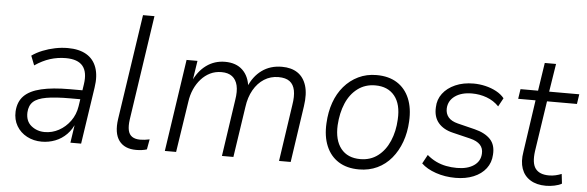

<svg xmlns="http://www.w3.org/2000/svg" viewBox="-48 -873 3163 1035"><g transform="rotate(5 1534.0 -355.5)"><path d="M203 8Q159 8 123 -11Q87 -30 67 -64Q47 -98 49 -142Q52 -195 83 -226.5Q114 -258 175.5 -272.5Q237 -287 329 -287H409L401 -238H337Q256 -238 207.5 -229.5Q159 -221 137 -200.5Q115 -180 113 -143Q111 -95 142 -70Q173 -45 215 -45Q255 -45 291 -64.5Q327 -84 352.5 -119Q378 -154 385 -200L403 -320Q413 -386 386 -419Q359 -452 294 -452Q250 -452 209 -439Q168 -426 127 -398L107 -449Q132 -467 164.5 -480Q197 -493 231.5 -500Q266 -507 300 -507Q361 -507 400.5 -484Q440 -461 456 -416Q472 -371 462 -307L416 0H358L375 -114H380Q365 -74 338 -46.5Q311 -19 276 -5.5Q241 8 203 8Z M714 8Q651 8 621.5 -32Q592 -72 603 -149L688 -719H750L666 -153Q661 -117 666 -94Q671 -71 687.5 -60Q704 -49 731 -49Q743 -49 755.5 -50.5Q768 -52 782 -55L772 0Q760 4 745 6Q730 8 714 8Z M869 0 943 -499H1002L984 -382H979Q1005 -442 1049.5 -474.5Q1094 -507 1151 -507Q1211 -507 1246 -473.5Q1281 -440 1287 -381L1281 -382Q1305 -441 1350.5 -474Q1396 -507 1459 -507Q1510 -507 1543.5 -484.5Q1577 -462 1591 -417.5Q1605 -373 1595 -306L1550 0H1487L1532 -306Q1540 -354 1533.5 -386Q1527 -418 1505.5 -434Q1484 -450 1445 -450Q1402 -450 1367.5 -428Q1333 -406 1310.5 -366.5Q1288 -327 1281 -274L1240 0H1178L1223 -306Q1231 -354 1223.5 -385.5Q1216 -417 1194.5 -433.5Q1173 -450 1137 -450Q1103 -450 1075.5 -436.5Q1048 -423 1026.5 -399Q1005 -375 991 -343.5Q977 -312 972 -275L930 0Z M1920 8Q1854 8 1809 -20.5Q1764 -49 1742 -101.5Q1720 -154 1724 -225Q1727 -286 1745 -337Q1763 -388 1795.5 -426Q1828 -464 1872.5 -485.5Q1917 -507 1971 -507Q2037 -507 2082 -478.5Q2127 -450 2149 -397.5Q2171 -345 2167 -273Q2164 -213 2145.5 -162Q2127 -111 2095 -72.5Q2063 -34 2018.5 -13Q1974 8 1920 8ZM1922 -48Q1977 -48 2017 -78.5Q2057 -109 2079.5 -161.5Q2102 -214 2105 -278Q2110 -361 2073.5 -406Q2037 -451 1969 -451Q1914 -451 1873.5 -420.5Q1833 -390 1811 -338Q1789 -286 1785 -220Q1781 -139 1817 -93.5Q1853 -48 1922 -48Z M2442 8Q2385 8 2335.5 -9Q2286 -26 2257 -54L2283 -102Q2306 -82 2332 -69.5Q2358 -57 2386.5 -51.5Q2415 -46 2445 -46Q2502 -46 2536.5 -69.5Q2571 -93 2573 -134Q2575 -163 2557.5 -182Q2540 -201 2503 -210L2408 -233Q2356 -245 2328.5 -277.5Q2301 -310 2304 -362Q2305 -404 2329.5 -436.5Q2354 -469 2397 -488Q2440 -507 2496 -507Q2528 -507 2560 -499.5Q2592 -492 2619 -477.5Q2646 -463 2663 -442L2638 -396Q2610 -425 2572 -439Q2534 -453 2492 -453Q2435 -453 2400 -428Q2365 -403 2363 -361Q2362 -333 2378 -313.5Q2394 -294 2430 -285L2523 -262Q2579 -248 2608 -217.5Q2637 -187 2633 -134Q2631 -91 2606.5 -59Q2582 -27 2539.5 -9.5Q2497 8 2442 8Z M2931 8Q2881 8 2847 -13Q2813 -34 2799.5 -72.5Q2786 -111 2795 -164L2836 -446H2742L2750 -499H2845L2868 -651H2929L2905 -499H3068L3060 -446H2898L2857 -173Q2848 -107 2870 -78Q2892 -49 2943 -49Q2962 -49 2979 -53Q2996 -57 3011 -63L3017 -11Q3002 -2 2978 3Q2954 8 2931 8Z"/></g></svg>

Font: Nunitoga
Style: Light Italic
Weight: 300
Italic angle: -9°
Designer: Vernon Adams
Foundry: Vernon Adams
Version: Version 1.0